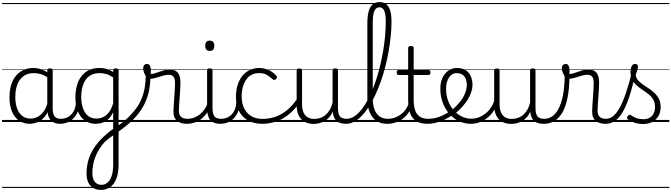

<svg xmlns="http://www.w3.org/2000/svg" viewBox="-20 -1172 6448 1844"><path d="M265 17Q209 17 165 -12Q121 -41 96 -98Q71 -155 71 -238Q71 -288 80.5 -331Q90 -374 109 -408.5Q128 -443 156 -467.5Q184 -492 220 -505.5Q256 -519 301 -519Q339 -519 376 -506.5Q413 -494 448 -470V-419Q409 -449 373.5 -459.5Q338 -470 302 -470Q270 -470 243 -460.5Q216 -451 194.5 -432Q173 -413 158 -385.5Q143 -358 135 -322Q127 -286 127 -242Q127 -180 143.5 -133Q160 -86 193 -59.5Q226 -33 274 -33Q308 -33 340.5 -49Q373 -65 399.5 -101.5Q426 -138 442 -202L461 -159Q440 -85 406 -47Q372 -9 335 4Q298 17 265 17ZM560 17Q527 17 502.5 7Q478 -3 463 -22Q448 -41 441 -69Q434 -97 434 -132V-495Q434 -506 440.5 -510.5Q447 -515 461 -515Q474 -515 480 -510.5Q486 -506 486 -496V-133Q486 -81 503 -56Q520 -31 566 -31Q573 -31 577.5 -23.5Q582 -16 581.5 -7Q581 2 576 9.5Q571 17 560 17ZM0 623H622V633H0ZM0 -20H622V0H0ZM0 -505H622V-500H0ZM0 -1143H622V-1133H0Z M557 17Q546 17 540.5 9.5Q535 2 535.5 -7Q536 -16 543 -23.5Q550 -31 563 -31Q596 -31 622.5 -43Q649 -55 668 -76Q687 -97 697.5 -125Q708 -153 709 -186Q710 -198 719 -201.5Q728 -205 736.5 -201.5Q745 -198 744 -186Q743 -142 728.5 -104.5Q714 -67 689.5 -40Q665 -13 631 2Q597 17 557 17ZM622 623V633ZM622 -20V0ZM622 -505V-500ZM622 -1143V-1133Z M949 652Q885 652 848 610.5Q811 569 811 495Q811 444 820.5 398.5Q830 353 848.5 311.5Q867 270 895.5 230.5Q924 191 961 154Q979 137 996.5 121.5Q1014 106 1032 91.5Q1050 77 1067 66V-94Q1042 -45 1013 -21.5Q984 2 954.5 9.5Q925 17 897 17Q842 17 798 -12.5Q754 -42 729 -99Q704 -156 704 -238Q704 -288 713.5 -331Q723 -374 742 -408.5Q761 -443 788.5 -468Q816 -493 852.5 -506Q889 -519 934 -519Q959 -519 980 -515.5Q1001 -512 1022 -503.5Q1043 -495 1067 -480V-497Q1067 -506 1073.5 -510.5Q1080 -515 1094 -515Q1107 -515 1113 -510.5Q1119 -506 1119 -497V404Q1119 465 1107.5 511.5Q1096 558 1074 589Q1052 620 1020 636Q988 652 949 652ZM954 603Q987 603 1012.5 581.5Q1038 560 1052.5 517Q1067 474 1067 410V128Q1054 137 1040 147Q1026 157 1012.5 168.5Q999 180 986 191Q957 223 935 257.5Q913 292 898 329.5Q883 367 875 407.5Q867 448 867 492Q867 526 877 550.5Q887 575 906.5 589Q926 603 954 603ZM907 -33Q939 -33 969.5 -47Q1000 -61 1025.5 -93Q1051 -125 1067 -181V-428Q1032 -452 1000 -461Q968 -470 935 -470Q903 -470 875.5 -460.5Q848 -451 826.5 -432.5Q805 -414 790.5 -386Q776 -358 768 -322Q760 -286 760 -242Q760 -180 776.5 -133Q793 -86 825.5 -59.5Q858 -33 907 -33ZM622 623H1257V633H622ZM622 -20H1257V0H622ZM622 -505H1257V-500H622ZM622 -1143H1257V-1133H622Z M1112 96Q1103 102 1096.5 97Q1090 92 1087.5 82.5Q1085 73 1087.5 62Q1090 51 1099 45Q1160 4 1205.5 -38.5Q1251 -81 1284.5 -126.5Q1318 -172 1339 -222.5Q1360 -273 1370 -330Q1380 -387 1380 -453Q1380 -461 1386.5 -464.5Q1393 -468 1402 -466.5Q1411 -465 1417.5 -458Q1424 -451 1424 -437Q1424 -353 1406.5 -280.5Q1389 -208 1351.5 -143Q1314 -78 1254.5 -19.5Q1195 39 1112 96ZM1257 623H1270V633H1257ZM1257 -20H1270V0H1257ZM1257 -505H1270V-500H1257ZM1257 -1143H1270V-1133H1257Z M1773 17Q1748 17 1725 11Q1702 5 1684 -8.5Q1666 -22 1656 -44Q1646 -66 1646 -97Q1646 -124 1648.5 -159Q1651 -194 1653.5 -232.5Q1656 -271 1658.5 -307Q1661 -343 1661 -374Q1661 -419 1645.5 -436.5Q1630 -454 1599 -454Q1574 -454 1541.5 -444Q1509 -434 1477 -424.5Q1445 -415 1419 -415Q1403 -415 1388.5 -431.5Q1374 -448 1364.5 -471.5Q1355 -495 1355 -514Q1355 -527 1359 -536.5Q1363 -546 1371.5 -552Q1380 -558 1391 -558Q1411 -558 1420 -540Q1429 -522 1429 -497Q1429 -488 1428.5 -479Q1428 -470 1427 -462Q1444 -461 1464.5 -467Q1485 -473 1508.5 -482Q1532 -491 1557 -497.5Q1582 -504 1608 -504Q1644 -504 1667 -491Q1690 -478 1701.5 -449.5Q1713 -421 1713 -376Q1713 -345 1710.5 -308.5Q1708 -272 1705.5 -235Q1703 -198 1700.5 -165Q1698 -132 1698 -108Q1698 -68 1719 -49.5Q1740 -31 1779 -31Q1790 -31 1795 -23.5Q1800 -16 1799.5 -7Q1799 2 1792.5 9.5Q1786 17 1773 17ZM1269 623H1837V633H1269ZM1269 -20H1837V0H1269ZM1269 -505H1837V-500H1269ZM1269 -1143H1837V-1133H1269Z M1772 17Q1761 17 1755.5 9.5Q1750 2 1750.5 -7Q1751 -16 1758 -23.5Q1765 -31 1778 -31Q1815 -31 1846 -43Q1877 -55 1901 -75Q1925 -95 1943 -120Q1961 -145 1971 -172Q1975 -183 1984 -182.5Q1993 -182 1999 -174.5Q2005 -167 2002 -157Q1991 -124 1971 -93Q1951 -62 1922.5 -37Q1894 -12 1856 2.5Q1818 17 1772 17ZM1837 623V633ZM1837 -20V0ZM1837 -505V-500ZM1837 -1143V-1133Z M2099 17Q2061 17 2035.5 6.5Q2010 -4 1995.5 -24Q1981 -44 1975 -72.5Q1969 -101 1969 -137V-496Q1969 -506 1975 -510.5Q1981 -515 1994 -515Q2008 -515 2014.5 -510.5Q2021 -506 2021 -496V-137Q2021 -82 2037.5 -56.5Q2054 -31 2105 -31Q2114 -31 2118.5 -23.5Q2123 -16 2122.5 -7Q2122 2 2116.5 9.5Q2111 17 2099 17ZM1995 -683Q1973 -683 1962 -695.5Q1951 -708 1951 -732Q1951 -757 1962 -769.5Q1973 -782 1995 -782Q2016 -782 2027 -769.5Q2038 -757 2038 -732Q2039 -707 2027.5 -695Q2016 -683 1995 -683ZM1837 623H2162V633H1837ZM1837 -20H2162V0H1837ZM1837 -505H2162V-500H1837ZM1837 -1143H2162V-1133H1837Z M2097 17Q2086 17 2080.5 9.5Q2075 2 2075.5 -7Q2076 -16 2083 -23.5Q2090 -31 2103 -31Q2136 -31 2162.5 -43Q2189 -55 2208 -76Q2227 -97 2237.5 -125Q2248 -153 2249 -186Q2250 -198 2259 -201.5Q2268 -205 2276.5 -201.5Q2285 -198 2284 -186Q2283 -142 2268.5 -104.5Q2254 -67 2229.5 -40Q2205 -13 2171 2Q2137 17 2097 17ZM2162 623V633ZM2162 -20V0ZM2162 -505V-500ZM2162 -1143V-1133Z M2500 17Q2382 17 2314 -52Q2246 -121 2246 -243Q2246 -303 2261.5 -353.5Q2277 -404 2306 -441Q2335 -478 2376.5 -498.5Q2418 -519 2471 -519Q2517 -519 2561 -499Q2605 -479 2636 -442Q2641 -435 2640.5 -428.5Q2640 -422 2631 -413Q2622 -404 2614 -404Q2606 -404 2600 -410Q2570 -437 2541.5 -453.5Q2513 -470 2468 -470Q2430 -470 2399 -455Q2368 -440 2346.5 -410.5Q2325 -381 2313 -339.5Q2301 -298 2301 -245Q2301 -179 2325.5 -130.5Q2350 -82 2394.5 -56Q2439 -30 2501 -30Q2511 -30 2517 -23Q2523 -16 2523 -6.5Q2523 3 2517.5 10Q2512 17 2500 17ZM2162 623H2697V633H2162ZM2162 -20H2697V0H2162ZM2162 -505H2697V-500H2162ZM2162 -1143H2697V-1133H2162Z M2499 17Q2487 17 2481 10Q2475 3 2475 -6.5Q2475 -16 2481.5 -23Q2488 -30 2500 -30Q2565 -30 2624.5 -50.5Q2684 -71 2736 -113.5Q2788 -156 2832 -221Q2837 -228 2846.5 -225Q2856 -222 2861.5 -213.5Q2867 -205 2861 -195Q2816 -125 2759 -77.5Q2702 -30 2636 -6.5Q2570 17 2499 17ZM2697 623V633ZM2697 -20V0ZM2697 -505V-500ZM2697 -1143V-1133Z M2992 18Q2944 18 2907 -1.5Q2870 -21 2849.5 -61.5Q2829 -102 2829 -166V-496Q2829 -505 2835 -509.5Q2841 -514 2854 -514Q2868 -514 2874.5 -509.5Q2881 -505 2881 -496V-171Q2881 -127 2893.5 -95.5Q2906 -64 2932 -47Q2958 -30 2999 -30Q3028 -30 3055 -39Q3082 -48 3105 -66.5Q3128 -85 3146 -115Q3164 -145 3174 -186V-496Q3174 -506 3180.5 -510.5Q3187 -515 3201 -515Q3214 -515 3220 -510.5Q3226 -506 3226 -496V-137Q3226 -78 3244.5 -54.5Q3263 -31 3310 -31Q3320 -31 3324.5 -23.5Q3329 -16 3328.5 -7Q3328 2 3322 9.5Q3316 17 3304 17Q3274 17 3252 10.5Q3230 4 3214.5 -9Q3199 -22 3190 -41.5Q3181 -61 3177 -87L3176 -100Q3161 -66 3139.5 -43Q3118 -20 3093.5 -7Q3069 6 3043 12Q3017 18 2992 18ZM2697 623H3368V633H2697ZM2697 -20H3368V0H2697ZM2697 -505H3368V-500H2697ZM2697 -1143H3368V-1133H2697Z M3304 17Q3292 17 3287 9.5Q3282 2 3283.5 -7Q3285 -16 3291.5 -23.5Q3298 -31 3310 -31Q3347 -31 3383 -54.5Q3419 -78 3452.5 -120.5Q3486 -163 3516 -220.5Q3546 -278 3572 -347Q3598 -416 3618.5 -492.5Q3639 -569 3654 -649.5Q3669 -730 3677 -810.5Q3685 -891 3685 -966Q3685 -979 3693.5 -985.5Q3702 -992 3712.5 -992Q3723 -992 3731.5 -985.5Q3740 -979 3740 -966Q3740 -897 3732.5 -823Q3725 -749 3711.5 -674Q3698 -599 3679 -526Q3660 -453 3635.5 -384.5Q3611 -316 3582.5 -255.5Q3554 -195 3521.5 -145Q3489 -95 3454 -59Q3419 -23 3381 -3Q3343 17 3304 17ZM3368 623V633ZM3368 -20V0ZM3368 -505V-500ZM3368 -1143V-1133Z M3698 17Q3637 17 3594.5 -11.5Q3552 -40 3530 -95Q3508 -150 3508 -229V-952Q3508 -1053 3537 -1102.5Q3566 -1152 3626 -1152Q3664 -1152 3689.5 -1131.5Q3715 -1111 3727.5 -1070Q3740 -1029 3740 -967Q3740 -955 3731.5 -948.5Q3723 -942 3712.5 -942Q3702 -942 3693.5 -948.5Q3685 -955 3685 -967Q3685 -1013 3678.5 -1043Q3672 -1073 3658.5 -1087.5Q3645 -1102 3625 -1102Q3603 -1102 3588.5 -1087Q3574 -1072 3567 -1039.5Q3560 -1007 3560 -952V-229Q3560 -165 3576.5 -121Q3593 -77 3625.5 -54Q3658 -31 3704 -31Q3715 -31 3720.5 -23.5Q3726 -16 3725.5 -7Q3725 2 3718 9.5Q3711 17 3698 17ZM3368 623H3762V633H3368ZM3368 -20H3762V0H3368ZM3368 -505H3762V-500H3368ZM3368 -1143H3762V-1133H3368Z M3697 17Q3686 17 3680.5 9.5Q3675 2 3675.5 -7Q3676 -16 3683 -23.5Q3690 -31 3703 -31Q3740 -31 3772.5 -42.5Q3805 -54 3831.5 -74Q3858 -94 3877 -121.5Q3896 -149 3906 -182Q3909 -193 3918.5 -192Q3928 -191 3934.5 -184Q3941 -177 3938 -167Q3926 -125 3904 -91.5Q3882 -58 3850.5 -33.5Q3819 -9 3780 4Q3741 17 3697 17ZM3762 623V633ZM3762 -20V0ZM3762 -505V-500ZM3762 -1143V-1133Z M4086 17Q4035 17 3999.5 2Q3964 -13 3942.5 -41.5Q3921 -70 3910.5 -110Q3900 -150 3900 -201V-452H3809Q3798 -452 3794 -458Q3790 -464 3790 -476Q3790 -489 3794 -494.5Q3798 -500 3809 -500H3900V-711Q3900 -721 3906.5 -725.5Q3913 -730 3926 -730Q3939 -730 3946 -725.5Q3953 -721 3953 -711V-500H4094Q4105 -500 4109.5 -494.5Q4114 -489 4114 -476Q4114 -464 4109.5 -458Q4105 -452 4094 -452H3953V-213Q3953 -175 3959 -142Q3965 -109 3980.5 -84.5Q3996 -60 4023 -45.5Q4050 -31 4093 -31Q4103 -31 4108 -23.5Q4113 -16 4112.5 -7Q4112 2 4105.5 9.5Q4099 17 4086 17ZM3762 623H4150V633H3762ZM3762 -20H4150V0H3762ZM3762 -505H4150V-500H3762ZM3762 -1143H4150V-1133H3762Z M4088 17Q4075 17 4069.5 9.5Q4064 2 4065.5 -7Q4067 -16 4074.5 -23.5Q4082 -31 4094 -31Q4150 -31 4204 -52Q4258 -73 4302 -105Q4310 -110 4316.5 -107Q4323 -104 4327.5 -96.5Q4332 -89 4332 -80.5Q4332 -72 4325 -67Q4291 -43 4251 -24Q4211 -5 4169.5 6Q4128 17 4088 17ZM4150 623V633ZM4150 -20V0ZM4150 -505V-500ZM4150 -1143V-1133Z M4305 -106Q4328 -122 4348.5 -140.5Q4369 -159 4386 -180Q4410 -207 4427 -236.5Q4444 -266 4453.5 -295.5Q4463 -325 4463 -355Q4463 -414 4437 -442Q4411 -470 4365 -470Q4355 -470 4349.5 -477.5Q4344 -485 4345 -494.5Q4346 -504 4352 -511.5Q4358 -519 4369 -519Q4422 -519 4455 -496.5Q4488 -474 4503 -437Q4518 -400 4518 -358Q4518 -324 4506.5 -288.5Q4495 -253 4474 -218.5Q4453 -184 4424 -152Q4405 -129 4381.5 -108Q4358 -87 4333 -69ZM4150 623H4594V633H4150ZM4150 -20H4594V0H4150ZM4150 -505H4594V-500H4150ZM4150 -1143H4594V-1133H4150Z M4503 17Q4453 17 4408 0Q4363 -17 4327 -48Q4291 -79 4264 -121.5Q4237 -164 4223 -214.5Q4209 -265 4209 -321Q4209 -364 4220.5 -400.5Q4232 -437 4254 -463.5Q4276 -490 4305 -504.5Q4334 -519 4369 -519Q4380 -519 4385 -511.5Q4390 -504 4389 -494.5Q4388 -485 4382 -477.5Q4376 -470 4365 -470Q4343 -470 4325 -459.5Q4307 -449 4293.5 -429.5Q4280 -410 4272 -383Q4264 -356 4264 -323Q4264 -257 4284 -203.5Q4304 -150 4338.5 -111.5Q4373 -73 4416.5 -52.5Q4460 -32 4506 -32Q4558 -32 4603.5 -56Q4649 -80 4682.5 -121.5Q4716 -163 4730 -216Q4732 -225 4741 -225.5Q4750 -226 4757 -220.5Q4764 -215 4761 -203Q4747 -139 4709 -89.5Q4671 -40 4617.5 -11.5Q4564 17 4503 17ZM4594 623V633ZM4594 -20V0ZM4594 -505V-500ZM4594 -1143V-1133Z M4889 18Q4841 18 4804 -1.5Q4767 -21 4746.5 -61.5Q4726 -102 4726 -166V-496Q4726 -505 4732 -509.5Q4738 -514 4751 -514Q4765 -514 4771.5 -509.5Q4778 -505 4778 -496V-171Q4778 -127 4790.5 -95.5Q4803 -64 4829 -47Q4855 -30 4896 -30Q4925 -30 4952 -39Q4979 -48 5002 -66.5Q5025 -85 5043 -115Q5061 -145 5071 -186V-496Q5071 -506 5077.5 -510.5Q5084 -515 5098 -515Q5111 -515 5117 -510.5Q5123 -506 5123 -496V-137Q5123 -78 5141.5 -54.5Q5160 -31 5207 -31Q5217 -31 5221.5 -23.5Q5226 -16 5225.5 -7Q5225 2 5219 9.5Q5213 17 5201 17Q5171 17 5149 10.5Q5127 4 5111.5 -9Q5096 -22 5087 -41.5Q5078 -61 5074 -87L5073 -100Q5058 -66 5036.5 -43Q5015 -20 4990.5 -7Q4966 6 4940 12Q4914 18 4889 18ZM4594 623H5265V633H4594ZM4594 -20H5265V0H4594ZM4594 -505H5265V-500H4594ZM4594 -1143H5265V-1133H4594Z M5203 17Q5190 17 5184.5 9.5Q5179 2 5180.5 -7Q5182 -16 5189.5 -23.5Q5197 -31 5209 -31Q5248 -31 5282 -53.5Q5316 -76 5343 -125Q5370 -174 5386 -253.5Q5402 -333 5404 -447Q5404 -453 5411 -456Q5418 -459 5426.5 -458Q5435 -457 5442 -452.5Q5449 -448 5449 -438Q5448 -312 5429 -225Q5410 -138 5377 -84.5Q5344 -31 5299.5 -7Q5255 17 5203 17ZM5265 623H5290V633H5265ZM5265 -20H5290V0H5265ZM5265 -505H5290V-500H5265ZM5265 -1143H5290V-1133H5265Z M5794 17Q5769 17 5746 11Q5723 5 5705 -8.5Q5687 -22 5677 -44Q5667 -66 5667 -97Q5667 -124 5669.5 -159Q5672 -194 5674.5 -232.5Q5677 -271 5679.5 -307Q5682 -343 5682 -374Q5682 -419 5666.5 -436.5Q5651 -454 5620 -454Q5595 -454 5562.5 -444Q5530 -434 5498 -424.5Q5466 -415 5440 -415Q5424 -415 5409.5 -431.5Q5395 -448 5385.5 -471.5Q5376 -495 5376 -514Q5376 -527 5380 -536.5Q5384 -546 5392.5 -552Q5401 -558 5412 -558Q5432 -558 5441 -540Q5450 -522 5450 -497Q5450 -488 5449.5 -479Q5449 -470 5448 -462Q5465 -461 5485.5 -467Q5506 -473 5529.5 -482Q5553 -491 5578 -497.5Q5603 -504 5629 -504Q5665 -504 5688 -491Q5711 -478 5722.5 -449.5Q5734 -421 5734 -376Q5734 -345 5731.5 -308.5Q5729 -272 5726.5 -235Q5724 -198 5721.5 -165Q5719 -132 5719 -108Q5719 -68 5740 -49.5Q5761 -31 5800 -31Q5811 -31 5816 -23.5Q5821 -16 5820.5 -7Q5820 2 5813.5 9.5Q5807 17 5794 17ZM5290 623H5858V633H5290ZM5290 -20H5858V0H5290ZM5290 -505H5858V-500H5290ZM5290 -1143H5858V-1133H5290Z M5796 17Q5783 17 5777.5 9.5Q5772 2 5773.5 -7Q5775 -16 5782.5 -23.5Q5790 -31 5802 -31Q5839 -31 5872 -59.5Q5905 -88 5935 -144Q5965 -200 5993 -283.5Q6021 -367 6048 -476Q6051 -487 6060 -488Q6069 -489 6077.5 -483.5Q6086 -478 6083 -467Q6056 -343 6026.5 -251.5Q5997 -160 5963 -100.5Q5929 -41 5888 -12Q5847 17 5796 17ZM5858 623V633ZM5858 -20V0ZM5858 -505V-500ZM5858 -1143V-1133Z M6156 19Q6114 19 6076 7Q6038 -5 6009 -27Q6003 -33 6002.5 -41.5Q6002 -50 6010 -59Q6017 -68 6024.5 -69.5Q6032 -71 6041 -65Q6069 -45 6096.5 -36Q6124 -27 6161 -27Q6212 -27 6241.5 -58.5Q6271 -90 6271 -144Q6271 -186 6254 -215.5Q6237 -245 6210 -266.5Q6183 -288 6153 -307.5Q6123 -327 6096 -350.5Q6069 -374 6052 -406Q6035 -438 6035 -485Q6035 -511 6045.5 -534.5Q6056 -558 6080 -558Q6093 -558 6100 -550.5Q6107 -543 6107 -530Q6107 -519 6101.5 -499.5Q6096 -480 6086 -456Q6087 -427 6105 -404.5Q6123 -382 6150 -363.5Q6177 -345 6207 -325Q6237 -305 6264 -280.5Q6291 -256 6308 -223Q6325 -190 6325 -144Q6325 -71 6279 -26Q6233 19 6156 19ZM5858 623H6408V633H5858ZM5858 -20H6408V0H5858ZM5858 -505H6408V-500H5858ZM5858 -1143H6408V-1133H5858Z"/></svg>

Font: Playwrite CL Guides
Style: Regular
Weight: 400
Designer: Veronika Burian, José Scaglione
Foundry: TypeTogether
Version: Version 1.003